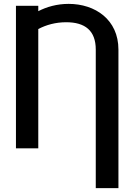

<svg xmlns="http://www.w3.org/2000/svg" viewBox="-20 -757 684 980"><path d="M584.5 203.1V-503.9C584.5 -657 465.6 -737.2 330.3 -737.2C271 -737.2 217.7 -721.9 175.4 -699.9V-727.3H61.4V0H175.4V-608.7C215.9 -630.3 264.6 -643.5 317.8 -643.5C414.1 -643.5 468.8 -600.9 468.8 -503.9V203.1Z"/></svg>

Font: Margiela Sans Medium
Style: Regular
Weight: 500
Designer: Stefan Endress, Andreas Faust
Version: Version 1.100;FEAKit 1.0